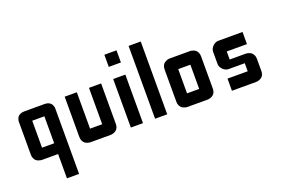

<svg xmlns="http://www.w3.org/2000/svg" viewBox="-102 -943 2203 1487"><g transform="rotate(-20 999.5 -200.0)"><path d="M333.5 -340.8V200.2H233.4V0H100.1Q97.2 0 92.8 -0.5Q88.4 -1 76.9 -4.4Q65.4 -7.8 56.6 -14.2Q47.9 -20.5 40.5 -34.4Q33.2 -48.3 33.2 -66.9V-340.8Q33.2 -343.3 33.7 -347.2Q34.2 -351.1 37.6 -361.3Q41 -371.6 47.4 -379.4Q53.7 -387.2 67.6 -393.6Q81.5 -399.9 100.1 -399.9H266.6Q317.9 -399.9 330.6 -357.4Q333.5 -348.1 333.5 -340.8ZM233.4 -311H133.3V-88.9H233.4Z M633.3 -100.1V-399.9H733.4V-66.9Q733.4 -17.1 687.5 -3.4Q675.8 0 666.5 0H500Q497.1 0 492.7 -0.5Q488.3 -1 476.8 -4.4Q465.3 -7.8 456.5 -14.2Q447.8 -20.5 440.4 -34.4Q433.1 -48.3 433.1 -66.9V-399.9H533.2V-100.1Z M833 0V-399.9H933.1V0ZM833 -500V-600.1H933.1V-500Z M1032.7 -600.1H1132.8V0H1032.7Z M1232.4 -66.9V-333.5Q1232.4 -352.1 1239.3 -366Q1246.1 -379.9 1255.9 -386Q1265.6 -392.1 1275.6 -395.8Q1285.6 -399.4 1292.5 -399.4L1299.3 -399.9H1465.8Q1468.8 -399.9 1473.1 -399.7Q1477.5 -399.4 1489 -395.8Q1500.5 -392.1 1509.3 -386Q1518.1 -379.9 1525.4 -366Q1532.7 -352.1 1532.7 -333.5V-66.9Q1532.7 -17.1 1486.8 -3.4Q1475.1 0 1465.8 0H1299.3Q1296.4 0 1292 -0.5Q1287.6 -1 1276.1 -4.4Q1264.6 -7.8 1255.9 -14.2Q1247.1 -20.5 1239.7 -34.4Q1232.4 -48.3 1232.4 -66.9ZM1432.6 -299.8H1332.5V-100.1H1432.6Z M1666 0V-100.1H1832.5V-166.5H1699.2Q1674.3 -166.5 1653.3 -187.5Q1632.3 -208.5 1632.3 -233.4V-333.5Q1632.3 -358.4 1653.3 -379.2Q1674.3 -399.9 1699.2 -399.9H1898.9V-299.8H1732.4V-233.4H1865.7Q1868.7 -233.4 1873 -232.9Q1877.4 -232.4 1888.9 -229Q1900.4 -225.6 1909.2 -219.2Q1918 -212.9 1925.3 -199Q1932.6 -185.1 1932.6 -166.5V-66.9Q1932.6 -17.1 1886.7 -3.4Q1875 0 1865.7 0Z"/></g></svg>

Font: Malkor
Style: Bold
Weight: 700
Version: Version 1.3